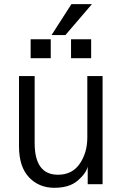

<svg xmlns="http://www.w3.org/2000/svg" viewBox="-20 -895 598 933"><path d="M72.3 -184.6V-525.4H148.4V-200.2Q148.4 -45.9 261.7 -45.9Q331.1 -45.9 367.7 -99.6Q404.3 -153.3 404.3 -226.6V-525.4H478.5V0H406.2V-85Q398.4 -52.7 357.9 -17.6Q317.4 17.6 244.1 17.6Q168.9 17.6 120.6 -33.7Q72.3 -85 72.3 -184.6ZM230.5 -724.6 327.1 -875H426.8L297.9 -724.6ZM128.9 -612.3V-704.1H226.6V-612.3ZM325.2 -612.3V-704.1H422.9V-612.3Z"/></svg>

Font: Gothic A1
Style: Regular
Weight: 400
Designer: HanYang I&C Co.,Ltd.
Foundry: HanYang I&C Co.,Ltd.
Version: Version 2.50